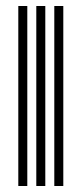

<svg xmlns="http://www.w3.org/2000/svg" viewBox="-20 -620 272 640"><path d="M161 0V-600H191V0ZM41 0V-600H71V0ZM101 0V-600H131V0Z"/></svg>

Font: Big Shoulders Inline Display Black
Style: Regular
Weight: 900
Designer: Patric King
Foundry: XO Type Co
Version: Version 1.000